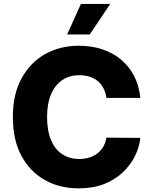

<svg xmlns="http://www.w3.org/2000/svg" viewBox="-20 -977 800 1006"><path d="M715.3 -463.9H537.6Q533.7 -491.2 522.9 -513.2Q511.2 -536.1 494.1 -550.8Q476.6 -565.4 451.2 -574.7Q425.3 -583 396.5 -583Q343.3 -583 305.7 -557.1Q267.1 -530.3 247.1 -482.4Q226.6 -433.6 226.6 -363.8Q226.6 -292 247.6 -242.7Q268.6 -192.9 306.2 -168.9Q344.2 -144 395.5 -144Q422.9 -144 448.7 -151.9Q472.7 -159.2 491.2 -173.8Q508.8 -187.5 521.5 -209Q532.2 -227.5 537.6 -255.9L715.3 -254.4Q710.4 -206.5 687.5 -159.7Q664.1 -112.3 623.5 -74.2Q583 -35.2 525.4 -12.7Q468.3 9.8 392.1 9.8Q292 9.8 215.3 -33.7Q138.2 -76.2 92.3 -160.6Q47.4 -243.2 47.4 -363.8Q47.4 -483.9 93.3 -566.9Q140.1 -651.4 216.8 -693.8Q295.4 -737.3 392.1 -737.3Q459.5 -737.3 514.2 -719.2Q569.8 -701.2 612.8 -666Q655.8 -630.4 682.1 -580.1Q708.5 -529.3 715.3 -463.9ZM450.2 -796.4H332L403.8 -956.5H557.6Z"/></svg>

Font: My Font
Style: Regular
Weight: 500
Designer: Rasmus Andersson
Foundry: rsms
Version: Version 0.001